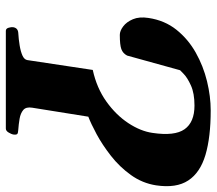

<svg xmlns="http://www.w3.org/2000/svg" viewBox="-62 -680 742 658"><g transform="rotate(90 309.0 -351.0)"><path d="M85.9 0Q77.6 0 75 -9.8Q72.3 -19.5 73.2 -24.9Q75.7 -41 91.8 -42.5Q115.2 -43.9 136 -47.4Q156.7 -50.8 170.7 -57.1Q184.6 -63.5 186 -74.2L219.7 -297.9Q281.7 -311.5 327.9 -344.5Q374 -377.4 401.9 -419.7Q429.7 -461.9 435.5 -502.9Q446.8 -578.6 422.9 -612.5Q398.9 -646.5 341.8 -646.5Q299.8 -646.5 272.9 -634.3Q246.1 -622.1 233.4 -609.6Q220.7 -597.2 220.7 -597.2L170.4 -415.5Q162.6 -400.9 148.2 -395.8Q133.8 -390.6 99.6 -390.6Q85.9 -390.6 70.6 -402.1Q55.2 -413.6 45.9 -435.5Q36.6 -457.5 41.5 -488.8Q49.8 -544.4 82 -584.7Q114.3 -625 160.4 -650.9Q206.5 -676.8 258.5 -689.5Q310.5 -702.1 358.4 -702.1Q450.2 -702.1 511 -684.1Q571.8 -666 598.6 -625Q625.5 -584 615.2 -515.1Q607.9 -467.8 579.8 -428.7Q551.8 -389.6 513.9 -360.1Q476.1 -330.6 439.7 -311Q403.3 -291.5 379.9 -282.7L349.1 -90.3Q345.7 -69.3 356.9 -59.8Q368.2 -50.3 387.2 -47.1Q406.2 -43.9 425.8 -42.5Q436 -42 439.2 -39.1Q442.4 -36.1 440.9 -24.9Q439.9 -19.5 434.3 -9.8Q428.7 0 420.4 0Z"/></g></svg>

Font: Gelasio
Style: Italic
Weight: 400
Italic angle: -8.5°
Designer: Eben Sorkin
Foundry: Eben Sorkin
Version: Version 1.008